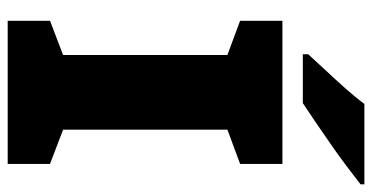

<svg xmlns="http://www.w3.org/2000/svg" viewBox="-254 -713 967 499"><g transform="rotate(90 229.5 -463.5)"><path d="M406 0H34V-110L123 -144V-571L34 -604V-714H406V-604L317 -571V-144L406 -110ZM459 -917Q441 -903 414 -882.5Q387 -862 356 -840.5Q325 -819 296.5 -799.5Q268 -780 248 -767H121V-781Q138 -800 162 -825.5Q186 -851 210 -878Q234 -905 250 -927H459Z"/></g></svg>

Font: Noto Sans Devanagari Black
Style: Regular
Weight: 900
Version: Version 2.003